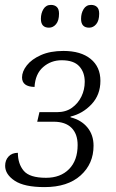

<svg xmlns="http://www.w3.org/2000/svg" viewBox="-20 -754 473 784"><path d="M162 10Q79 10 40 -16Q1 -42 1 -77Q1 -100 15 -115Q29 -130 53 -130Q53 -85 77 -56.5Q101 -28 168 -28Q227 -28 262 -63.5Q297 -99 297 -162Q297 -207 272 -232Q247 -257 199 -257H132L141 -296H212Q249 -296 274 -314Q299 -332 312.5 -360Q326 -388 326 -420Q326 -459 303.5 -483.5Q281 -508 232 -508Q188 -508 156 -480Q124 -452 121 -399Q70 -400 70 -438Q70 -462 89.5 -487Q109 -512 147 -529Q185 -546 239 -546Q310 -546 350 -513.5Q390 -481 390 -424Q390 -367 354 -328.5Q318 -290 268 -278V-275Q312 -264 337 -233.5Q362 -203 362 -159Q362 -85 309 -37.5Q256 10 162 10ZM344 -641Q311 -641 311 -677Q311 -700 321.5 -717Q332 -734 352 -734Q367 -734 376 -725.5Q385 -717 385 -698Q385 -670 373 -655.5Q361 -641 344 -641ZM180 -641Q147 -641 147 -677Q147 -700 157.5 -717Q168 -734 188 -734Q203 -734 212 -725.5Q221 -717 221 -698Q221 -670 209 -655.5Q197 -641 180 -641Z"/></svg>

Font: Noto Serif SemiCondensed Light
Style: Italic
Weight: 300
Width: 4
Italic angle: -12°
Designer: Monotype Design Team
Foundry: Monotype Imaging Inc.
Version: Version 2.013; ttfautohint (v1.8.4.7-5d5b)